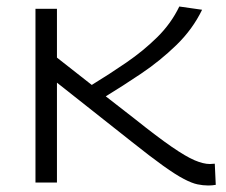

<svg xmlns="http://www.w3.org/2000/svg" viewBox="-20 -561 694 590"><path d="M620 9Q604 9 587 5.5Q570 2 545 -11Q520 -24 481.5 -51.5Q443 -79 384 -126L155 -307V0H89V-534H155V-384L262 -300Q316 -333 368.5 -369Q421 -405 463.5 -447Q506 -489 531 -541L601 -531Q572 -471 522 -422.5Q472 -374 414 -335Q356 -296 305 -265L395 -195Q464 -140 507.5 -110Q551 -80 578 -68.5Q605 -57 625 -57Q631 -57 640 -58L643 7Q632 9 620 9Z"/></svg>

Font: Georama Extended Light
Style: Regular
Weight: 300
Width: 7
Designer: Jean-Baptiste Levee
Foundry: Production Type
Version: Version 1.000